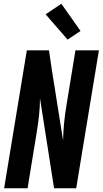

<svg xmlns="http://www.w3.org/2000/svg" viewBox="-20 -1003 547 1023"><path d="M2 0 123 -735H241L255 -639L316 -255Q317 -301 321.5 -347.5Q326 -394 334 -441L382 -735H507L386 0H268L193 -480Q193 -434 188 -387.5Q183 -341 175 -294L127 0ZM340 -792 223 -927 307 -983 409 -838Z"/></svg>

Font: Iosevka Term Curly Extrabold
Style: Italic
Weight: 800
Italic angle: -9°
Designer: Belleve Invis
Foundry: Belleve Invis
Version: Version 32.3.0